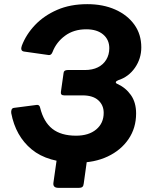

<svg xmlns="http://www.w3.org/2000/svg" viewBox="-20 -773 722 924"><path d="M261 131Q234 131 237 107L260 -55H406L383 110Q382 121 377 126Q372 131 359 131ZM352 10Q210 10 132.5 -54Q55 -118 34 -229Q33 -239 36 -246Q39 -253 48 -254L156 -268Q170 -270 173 -255Q190 -186 232 -153Q274 -120 346 -120Q407 -120 443 -150Q479 -180 479 -230Q479 -267 453 -290.5Q427 -314 377 -314H289Q271 -314 273 -330L286 -422Q287 -436 306 -436H388Q425 -436 451 -449Q477 -462 491.5 -486Q506 -510 506 -541Q506 -582 476.5 -607Q447 -632 395 -632Q335 -632 293 -601Q251 -570 233 -523Q227 -507 215 -508L95 -525Q85 -527 83 -534.5Q81 -542 85 -553Q106 -608 149 -653Q192 -698 255 -725.5Q318 -753 400 -753Q476 -753 534.5 -727Q593 -701 626.5 -654.5Q660 -608 660 -545Q660 -491 629.5 -447Q599 -403 549 -387Q539 -383 537.5 -378Q536 -373 545 -369Q585 -351 610 -315.5Q635 -280 635 -227Q635 -157 598.5 -103.5Q562 -50 498.5 -20Q435 10 352 10Z"/></svg>

Font: Libre Franklin
Style: Bold Italic
Weight: 700
Italic angle: -8°
Designer: Pablo Impallari, Rodrigo Fuenzalida, Nhung Nguyen
Foundry: Impallari Type
Version: Version 3.000